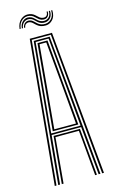

<svg xmlns="http://www.w3.org/2000/svg" viewBox="-139 -981 614 1033"><g transform="rotate(-15 168.0 -464.5)"><path d="M30.8 0 105.8 -800H229.5L304.8 0H294.8L221 -791.5H114.5L40.5 0ZM70 0 94.2 -261.8H241.2L265.5 0H255.8L233 -253.2H102.5L79.8 0ZM50.2 0 123.2 -783.2H212.2L285.2 0H275.2L250 -269.5H85.5L60.2 0ZM85.5 -278H249L228.5 -504.2L203.8 -774.8H131.8L106.5 -504.2ZM96.5 -287 116.2 -504.2 139.8 -766.5H195.5L219.2 -504.2L238.8 -287ZM107.2 -295.2H228L209.5 -504.2L186.5 -758H149L126.2 -504.2ZM66.5 -864.5Q69.5 -897.2 90.2 -915.2Q111 -933.2 137.8 -928.5Q150.2 -926.5 158.6 -921Q167 -915.5 173.5 -908.9Q180 -902.2 187 -897Q194 -891.8 203.8 -890.5Q217.5 -888.5 224.6 -896.2Q231.8 -904 230.8 -917.5H237Q238 -899.8 228.6 -889.4Q219.2 -879 202 -881Q191.2 -882.2 183.8 -887.5Q176.2 -892.8 169.8 -899.2Q163.2 -905.8 155.6 -911.5Q148 -917.2 136.5 -919.5Q113.2 -924.2 94.4 -909Q75.5 -893.8 72.8 -864.5ZM79.2 -864.5Q81.2 -889.8 97.5 -903.2Q113.8 -916.8 134.2 -912Q145 -909.8 152.2 -904.1Q159.5 -898.5 165.9 -891.9Q172.2 -885.2 180.1 -880Q188 -874.8 200 -873.2Q219 -871.2 231.8 -882.9Q244.5 -894.5 243.5 -917.5H249.8Q251.5 -890.8 236.8 -876Q222 -861.2 198.2 -864Q185.8 -865.5 177.6 -870.9Q169.5 -876.2 163.2 -882.9Q157 -889.5 150 -895Q143 -900.5 132.5 -902.8Q114.8 -906 101.1 -895.4Q87.5 -884.8 85.5 -864.5ZM91.8 -864.5Q93.2 -880.8 104.5 -889.6Q115.8 -898.5 131 -895.2Q140.5 -893 147.1 -887.6Q153.8 -882.2 160.1 -875.6Q166.5 -869 174.8 -863.6Q183 -858.2 196 -856.2Q223 -852.5 240.4 -870Q257.8 -887.5 256.2 -917.5H262.5Q264.8 -883 244.8 -862.9Q224.8 -842.8 193.8 -847.5Q180.5 -849.2 171.6 -854.5Q162.8 -859.8 156.1 -866.1Q149.5 -872.5 143.4 -878Q137.2 -883.5 129.5 -885.8Q118.5 -889 108.8 -883.4Q99 -877.8 98.2 -864.5Z"/></g></svg>

Font: Big Shoulders Inline Text Thin ExtraLight
Style: Regular
Weight: 250
Version: Version 2.002